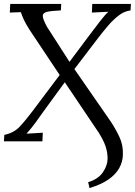

<svg xmlns="http://www.w3.org/2000/svg" viewBox="-20 -720 687 978"><path d="M436 238 429 208Q481 192 504.5 157Q528 122 528 88Q528 56 518 26Q508 -4 483 -44L310 -301L202 -153Q183 -126 162 -97Q141 -68 115 -39L198 -44L196 0H0L2 -33Q50 -43 79 -73.5Q108 -104 145 -153L284 -338L130 -569Q110 -601 101.5 -619.5Q93 -638 86 -658L30 -656L32 -700H292L290 -667Q241 -665 219 -659.5Q197 -654 198 -637.5Q199 -621 219 -584L334 -405L438 -544Q465 -580 490.5 -613Q516 -646 532 -660L448 -656L450 -700H647L645 -667Q613 -663 584.5 -641Q556 -619 530 -588.5Q504 -558 481 -528L359 -368L544 -101Q568 -65 588 -23Q608 19 606 69Q605 105 587 137Q569 169 532 194.5Q495 220 436 238Z"/></svg>

Font: Lora Italic
Style: Italic
Weight: 400
Italic angle: -3°
Designer: Olga Karpushina, Alexei Vanyashin (Cyrillic)
Foundry: Cyreal
Version: Version 2.210; ttfautohint (v1.8.1.43-b0c9)